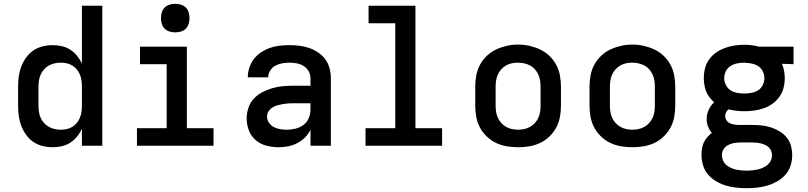

<svg xmlns="http://www.w3.org/2000/svg" viewBox="-20 -765 4240 1008"><path d="M257 8Q230 8 203.5 1.5Q177 -5 155 -20Q133 -35 117 -57.5Q101 -80 91.5 -105Q82 -130 78.5 -156.5Q75 -183 75 -210V-310Q75 -337 78.5 -363.5Q82 -390 91.5 -415Q101 -440 117 -462.5Q133 -485 155 -500Q177 -515 203.5 -521.5Q230 -528 257 -528Q281 -528 305 -522.5Q329 -517 349 -504Q369 -491 384.5 -472Q400 -453 410 -431V-735H517V0H410V-89Q400 -67 384.5 -48Q369 -29 349 -16Q329 -3 305 2.5Q281 8 257 8ZM299 -84Q315 -84 331 -87.5Q347 -91 360.5 -99.5Q374 -108 384 -120.5Q394 -133 400 -148Q406 -163 408 -178.5Q410 -194 410 -210V-310Q410 -326 408 -341.5Q406 -357 400 -372Q394 -387 384 -399.5Q374 -412 360.5 -420.5Q347 -429 331 -432.5Q315 -436 299 -436Q283 -436 267 -432.5Q251 -429 236.5 -421Q222 -413 211 -400.5Q200 -388 193.5 -373.5Q187 -359 184.5 -342.5Q182 -326 182 -310V-210Q182 -194 184.5 -177.5Q187 -161 193.5 -146.5Q200 -132 211 -119.5Q222 -107 236.5 -99Q251 -91 267 -87.5Q283 -84 299 -84Z M699 0V-92H855V-428H715V-520H961V-92H1101V0ZM900 -595Q885 -595 870 -599.5Q855 -604 844.5 -614.5Q834 -625 829.5 -640Q825 -655 825 -670Q825 -685 829.5 -700Q834 -715 844.5 -725.5Q855 -736 870 -740.5Q885 -745 900 -745Q915 -745 930 -740.5Q945 -736 955.5 -725.5Q966 -715 970.5 -700Q975 -685 975 -670Q975 -655 970.5 -640Q966 -625 955.5 -614.5Q945 -604 930 -599.5Q915 -595 900 -595Z M1443 8Q1411 8 1379.5 0Q1348 -8 1323.5 -28.5Q1299 -49 1287 -79.5Q1275 -110 1275 -142Q1275 -171 1284 -198.5Q1293 -226 1312 -246.5Q1331 -267 1356.5 -280.5Q1382 -294 1409.5 -302Q1437 -310 1465 -312.5Q1493 -315 1522 -315H1610V-355Q1610 -374 1600 -391.5Q1590 -409 1573.5 -419Q1557 -429 1537.5 -432.5Q1518 -436 1499 -436Q1480 -436 1461 -432.5Q1442 -429 1425.5 -420Q1409 -411 1398.5 -394.5Q1388 -378 1388 -359Q1388 -359 1388 -359Q1388 -359 1388 -359Q1388 -359 1388 -359Q1388 -359 1388 -359H1281Q1281 -359 1281 -359.5Q1281 -360 1281 -360Q1281 -386 1289.5 -411Q1298 -436 1313.5 -456Q1329 -476 1351 -490.5Q1373 -505 1397 -513.5Q1421 -522 1447 -525Q1473 -528 1499 -528Q1525 -528 1551 -525Q1577 -522 1602 -513.5Q1627 -505 1649.5 -490Q1672 -475 1687.5 -454Q1703 -433 1710 -407Q1717 -381 1717 -355V0H1610V-84Q1599 -61 1581 -43Q1563 -25 1540.5 -13.5Q1518 -2 1493 3Q1468 8 1443 8ZM1485 -84Q1508 -84 1531 -89.5Q1554 -95 1572.5 -108.5Q1591 -122 1600.5 -144Q1610 -166 1610 -189V-223H1522Q1507 -223 1492.5 -222Q1478 -221 1464 -218.5Q1450 -216 1436 -212Q1422 -208 1410 -200.5Q1398 -193 1390 -180.5Q1382 -168 1382 -153Q1382 -136 1392 -121Q1402 -106 1417.5 -98Q1433 -90 1450 -87Q1467 -84 1485 -84Z M1899 0V-92H2055V-643H1915V-735H2161V-92H2301V0Z M2700 8Q2670 8 2640.5 3Q2611 -2 2584.5 -14.5Q2558 -27 2536 -48Q2514 -69 2500 -95Q2486 -121 2480.5 -150.5Q2475 -180 2475 -210V-310Q2475 -340 2480.5 -369.5Q2486 -399 2500 -425Q2514 -451 2536 -472Q2558 -493 2585 -505.5Q2612 -518 2641 -524.5Q2670 -531 2700 -531Q2730 -531 2759 -524.5Q2788 -518 2815 -505.5Q2842 -493 2864 -472Q2886 -451 2900 -425Q2914 -399 2919.5 -369.5Q2925 -340 2925 -310V-210Q2925 -180 2919.5 -150.5Q2914 -121 2900 -95Q2886 -69 2864 -48Q2842 -27 2815.5 -14.5Q2789 -2 2759.5 3Q2730 8 2700 8ZM2700 -84Q2716 -84 2732.5 -87.5Q2749 -91 2763 -99Q2777 -107 2788 -119Q2799 -131 2806 -146Q2813 -161 2815.5 -177.5Q2818 -194 2818 -210V-310Q2818 -326 2815.5 -342.5Q2813 -359 2806 -374Q2799 -389 2788 -401.5Q2777 -414 2762.5 -421.5Q2748 -429 2731.5 -432.5Q2715 -436 2698 -436Q2682 -436 2666 -432.5Q2650 -429 2636 -421Q2622 -413 2611 -400.5Q2600 -388 2593.5 -373Q2587 -358 2584.5 -342Q2582 -326 2582 -310V-210Q2582 -194 2584.5 -177.5Q2587 -161 2594 -146Q2601 -131 2612 -119Q2623 -107 2637 -99Q2651 -91 2667.5 -87.5Q2684 -84 2700 -84Z M3300 8Q3270 8 3240.5 3Q3211 -2 3184.5 -14.5Q3158 -27 3136 -48Q3114 -69 3100 -95Q3086 -121 3080.5 -150.5Q3075 -180 3075 -210V-310Q3075 -340 3080.5 -369.5Q3086 -399 3100 -425Q3114 -451 3136 -472Q3158 -493 3185 -505.5Q3212 -518 3241 -524.5Q3270 -531 3300 -531Q3330 -531 3359 -524.5Q3388 -518 3415 -505.5Q3442 -493 3464 -472Q3486 -451 3500 -425Q3514 -399 3519.5 -369.5Q3525 -340 3525 -310V-210Q3525 -180 3519.5 -150.5Q3514 -121 3500 -95Q3486 -69 3464 -48Q3442 -27 3415.5 -14.5Q3389 -2 3359.5 3Q3330 8 3300 8ZM3300 -84Q3316 -84 3332.5 -87.5Q3349 -91 3363 -99Q3377 -107 3388 -119Q3399 -131 3406 -146Q3413 -161 3415.5 -177.5Q3418 -194 3418 -210V-310Q3418 -326 3415.5 -342.5Q3413 -359 3406 -374Q3399 -389 3388 -401.5Q3377 -414 3362.5 -421.5Q3348 -429 3331.5 -432.5Q3315 -436 3298 -436Q3282 -436 3266 -432.5Q3250 -429 3236 -421Q3222 -413 3211 -400.5Q3200 -388 3193.5 -373Q3187 -358 3184.5 -342Q3182 -326 3182 -310V-210Q3182 -194 3184.5 -177.5Q3187 -161 3194 -146Q3201 -131 3212 -119Q3223 -107 3237 -99Q3251 -91 3267.5 -87.5Q3284 -84 3300 -84Z M3900 223Q3872 223 3844.5 220Q3817 217 3790.5 209Q3764 201 3739.5 186.5Q3715 172 3697 151Q3679 130 3671 103Q3663 76 3663 48Q3663 31 3665.5 14.5Q3668 -2 3675 -17Q3682 -32 3693 -44.5Q3704 -57 3717 -67Q3704 -83 3697 -101.5Q3690 -120 3690 -140Q3690 -165 3700.5 -188Q3711 -211 3729 -228Q3716 -240 3705 -254Q3694 -268 3687.5 -284.5Q3681 -301 3678 -319Q3675 -337 3675 -355Q3675 -381 3681.5 -406.5Q3688 -432 3703 -453Q3718 -474 3739.5 -489Q3761 -504 3785.5 -513Q3810 -522 3836 -526Q3862 -530 3888 -530Q3905 -530 3922.5 -528Q3940 -526 3956 -522L3966 -520H4146V-428L4085 -430Q4093 -412 4096.5 -393Q4100 -374 4100 -355Q4100 -329 4093.5 -303.5Q4087 -278 4072 -257Q4057 -236 4035.5 -220.5Q4014 -205 3989.5 -196.5Q3965 -188 3939 -184.5Q3913 -181 3888 -181Q3867 -181 3846 -183.5Q3825 -186 3805 -191Q3797 -185 3792 -175.5Q3787 -166 3787 -156Q3787 -145 3793 -135Q3799 -125 3809 -119.5Q3819 -114 3830.5 -112Q3842 -110 3853 -109Q3855 -109 3856.5 -109Q3858 -109 3859 -109Q3862 -109 3865.5 -109Q3869 -109 3872 -109H3928Q3953 -109 3978 -106.5Q4003 -104 4026.5 -96.5Q4050 -89 4072 -76Q4094 -63 4110 -43.5Q4126 -24 4132.5 0.5Q4139 25 4139 50Q4139 78 4130.5 104.5Q4122 131 4103.5 152Q4085 173 4060.5 187Q4036 201 4009.5 209Q3983 217 3955.5 220Q3928 223 3900 223ZM3888 -274Q3906 -274 3925 -277.5Q3944 -281 3960 -291Q3976 -301 3984.5 -318.5Q3993 -336 3993 -355Q3993 -372 3985.5 -388.5Q3978 -405 3964.5 -415Q3951 -425 3934 -429.5Q3917 -434 3899 -435L3888 -436Q3887 -436 3887 -436Q3887 -436 3886 -436Q3868 -436 3849 -432Q3830 -428 3814.5 -418Q3799 -408 3790.5 -390.5Q3782 -373 3782 -355Q3782 -336 3791 -318.5Q3800 -301 3815.5 -291Q3831 -281 3850 -277.5Q3869 -274 3888 -274ZM3900 131Q3915 131 3929 129.5Q3943 128 3957 125Q3971 122 3984.5 116Q3998 110 4009 101Q4020 92 4026.5 78.5Q4033 65 4033 50Q4033 39 4028.5 27.5Q4024 16 4015.5 8Q4007 0 3996.5 -4.5Q3986 -9 3974.5 -12Q3963 -15 3951.5 -16Q3940 -17 3928 -17H3872Q3869 -17 3866 -17Q3863 -17 3860 -17Q3844 -16 3829 -13Q3814 -10 3800 -2Q3786 6 3778 19.5Q3770 33 3770 49Q3770 63 3775.5 76.5Q3781 90 3791.5 99.5Q3802 109 3815.5 115.5Q3829 122 3843 125Q3857 128 3871.5 129.5Q3886 131 3900 131Z"/></svg>

Font: Zed Mono Semibold Extended
Style: Regular
Weight: 600
Width: 7
Monospace: yes
Designer: Belleve Invis
Foundry: Belleve Invis
Version: Version 1.0.0; ttfautohint (v1.8.4)